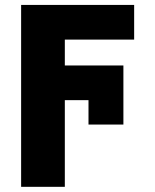

<svg xmlns="http://www.w3.org/2000/svg" viewBox="-20 -550 620 768"><path d="M516.6 -391.6H239.3V-288.1H473.6V-51.8H334V-149.4H239.3V197.3H64.5V-530.3H516.6Z"/></svg>

Font: Pretendard JP Black
Style: Regular
Weight: 900
Designer: Base glyphs from Inter by Rasmus Andersson; Hangeul glyphs from Noto Sans CJK(Source Han Sans) by Jang Soo-young and Kan
Foundry: Kil Hyung-jin
Version: Version 1.309